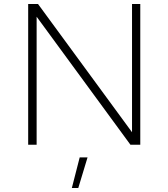

<svg xmlns="http://www.w3.org/2000/svg" viewBox="-20 -719 837 954"><path d="M636 -699V-62L169 -699H120V0H162V-636L628 0H677V-699ZM337 215H369L415 63H376Z"/></svg>

Font: Montserrat arm ExtraLight
Style: Regular
Weight: 275
Designer: Julieta Ulanovsky
Foundry: Julieta Ulanovsky
Version: Version 6.000;PS 006.000;hotconv 1.0.88;makeotf.lib2.5.64775